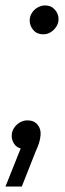

<svg xmlns="http://www.w3.org/2000/svg" viewBox="-39 -539 239 705"><path d="M-19 146 37 6Q21 2 12.5 -11.5Q4 -25 4 -40Q4 -56 12.5 -69Q21 -82 34 -89.5Q47 -97 62 -97Q86 -97 99 -81Q112 -65 110 -43Q109 -28 104 -13Q99 2 92 17L41 146ZM120 -413Q97 -413 83.5 -428.5Q70 -444 70 -464Q70 -479 78.5 -492Q87 -505 100 -512Q113 -519 127 -519Q149 -519 162.5 -503.5Q176 -488 176 -469Q176 -454 168 -441.5Q160 -429 147.5 -421Q135 -413 120 -413Z"/></svg>

Font: MuseoModerno Light
Style: Italic
Weight: 300
Italic angle: -9°
Designer: Pablo Cosgaya, Héctor Gatti, Marcela Romero, and the Authors of The MuseoModerno Project.
Foundry: Omnibus-Type Team
Version: Version 1.003